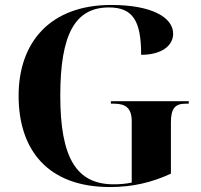

<svg xmlns="http://www.w3.org/2000/svg" viewBox="-20 -744 809 774"><path d="M423 10C514 10 591 -8 669 -44V-251C669 -308 687 -326 728 -326H741V-336H427V-326H440C487 -326 511 -308 511 -255V-8C488 -3 463 -1 438 -1C288 -1 223 -108 223 -358C223 -607 283 -714 419 -714C517 -714 549 -658 549 -523C633 -523 678 -561 678 -608C678 -673 594 -724 428 -724C183 -724 55 -574 55 -358C55 -137 175 10 423 10Z"/></svg>

Font: Noto Serif Display
Style: Bold
Weight: 700
Designer: Monotype Design Team
Foundry: Monotype Imaging Inc.
Version: Version 2.009